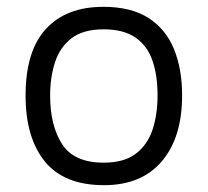

<svg xmlns="http://www.w3.org/2000/svg" viewBox="-20 -528 609 563"><path d="M285 15Q168 15 111.5 -54.5Q55 -124 55 -248Q55 -378 114.5 -443Q174 -508 283 -508Q364 -508 415 -475.5Q466 -443 490 -384.5Q514 -326 514 -248Q514 -125 454.5 -55Q395 15 285 15ZM284 -51Q344 -51 378.5 -77.5Q413 -104 427.5 -148.5Q442 -193 442 -248Q442 -307 427 -350.5Q412 -394 377 -418Q342 -442 284 -442Q224 -442 190 -416Q156 -390 141.5 -346Q127 -302 127 -248Q127 -160 162 -105.5Q197 -51 284 -51Z"/></svg>

Font: Maven Pro VF Beta
Style: Regular
Weight: 400
Designer: Joe Prince
Foundry: Joe Prince
Version: Version 2.002